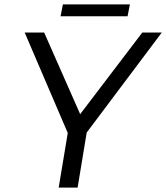

<svg xmlns="http://www.w3.org/2000/svg" viewBox="-20 -847 750 867"><path d="M245 0 286 -246.5 91.5 -700H179.5L342 -331.5L622.5 -700H710.5L371.5 -248.5L330.5 0ZM253.5 -773.5 264 -827H566.5L556 -773.5Z"/></svg>

Font: Argentum Sans Light
Style: Italic
Weight: 300
Italic angle: -11.3°
Designer: Julieta Ulanovsky (font), Owen Earl (portions from Jones font), Cristiano Sobral (main changes and remaster)
Foundry: Julieta Ulanovsky (font), Owen Earl (portions from Jones font), Cristiano Sobral (main changes and remaster)
Version: Version 3.127